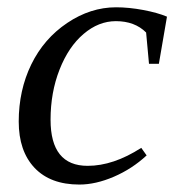

<svg xmlns="http://www.w3.org/2000/svg" viewBox="-20 -491 484 521"><path d="M377.9 -69.3Q338.4 -32.7 289.1 -11.5Q239.7 9.8 195.3 9.8Q116.7 9.8 73.7 -35.6Q30.8 -81.1 30.8 -161.1Q30.8 -246.1 64.9 -316.2Q99.1 -386.2 162.4 -428.7Q225.6 -471.2 294.9 -471.2Q329.6 -471.2 368.7 -463.9Q407.7 -456.5 433.1 -445.8L411.1 -317.9H384.3L376.5 -402.8Q345.7 -433.6 294.4 -433.6Q247.6 -433.6 206.8 -398.9Q166 -364.3 141.6 -302.2Q117.2 -240.2 117.2 -166Q117.2 -41 217.8 -41Q287.6 -41 363.3 -89.8Z"/></svg>

Font: Tinos
Style: Italic
Weight: 400
Italic angle: -16.333°
Designer: Steve Matteson
Foundry: Monotype Imaging Inc.
Version: Version 1.32